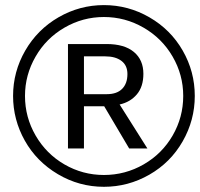

<svg xmlns="http://www.w3.org/2000/svg" viewBox="-20 -718 777 746"><path d="M736.8 -345.2Q736.8 -251 689.7 -168.7Q642.6 -86.4 560.3 -39.3Q478 7.8 383.8 7.8Q287.6 7.8 204.8 -41.3Q122.1 -90.3 76.4 -171.6Q30.8 -252.9 30.8 -345.2Q30.8 -439.5 78.1 -521.5Q125.5 -603.5 207.5 -650.9Q289.6 -698.2 383.8 -698.2Q478.5 -698.2 560.8 -650.6Q643.1 -603 689.9 -521.5Q736.8 -439.9 736.8 -345.2ZM691.9 -345.2Q691.9 -427.2 650.6 -498.3Q609.4 -569.3 537.8 -610.6Q466.3 -651.9 383.8 -651.9Q301.8 -651.9 230.5 -610.6Q159.2 -569.3 118.2 -498Q77.1 -426.8 77.1 -345.2Q77.1 -262.7 118.4 -191.4Q159.7 -120.1 230.5 -79.1Q301.3 -38.1 383.8 -38.1Q466.8 -38.1 538.3 -79.3Q609.9 -120.6 650.9 -191.7Q691.9 -262.7 691.9 -345.2ZM481.9 -141.1 384.8 -305.2H306.2V-141.1H244.1V-546.9H394Q463.4 -546.9 500.2 -516.1Q537.1 -485.4 537.1 -431.2Q537.1 -381.3 511.7 -351.3Q486.3 -321.3 444.8 -312L552.7 -141.1ZM475.1 -430.2Q475.1 -463.9 451.9 -481.4Q428.7 -499 389.2 -499H306.2V-352.1H395Q434.1 -352.1 454.6 -372.8Q475.1 -393.6 475.1 -430.2Z"/></svg>

Font: Liberation Sans
Style: Italic
Weight: 400
Italic angle: -12°
Designer: Steve Matteson
Foundry: Ascender Corporation
Version: Version 2.1.5